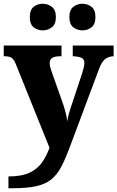

<svg xmlns="http://www.w3.org/2000/svg" viewBox="-22 -779 626 1024"><path d="M23 162Q93 162 135.5 142Q178 122 202 87.5Q226 53 242 9L64 -433Q53 -462 40 -470.5Q27 -479 3 -479H-2V-536H306V-479H301Q269 -479 256 -470Q243 -461 243 -443Q243 -433 245.5 -422.5Q248 -412 252 -401L309 -240Q320 -210 327.5 -180.5Q335 -151 337 -131Q340 -154 345.5 -173Q351 -192 356 -207L417 -391Q420 -400 424 -416.5Q428 -433 428 -443Q428 -463 414 -470Q400 -477 371 -479H366V-536H584V-479H581Q553 -477 535.5 -461Q518 -445 505 -408L353 -2Q328 66 305 110Q282 154 250 179Q218 204 169 214.5Q120 225 43 225H23ZM418 -617Q391 -617 369.5 -633Q348 -649 348 -688Q348 -727 369.5 -743Q391 -759 418 -759Q444 -759 465.5 -743Q487 -727 487 -688Q487 -649 465.5 -633Q444 -617 418 -617ZM206 -617Q179 -617 158 -633Q137 -649 137 -688Q137 -727 158 -743Q179 -759 206 -759Q232 -759 254 -743Q276 -727 276 -688Q276 -649 254 -633Q232 -617 206 -617Z"/></svg>

Font: Noto Serif Lao ExtraBold
Style: Regular
Weight: 800
Designer: Monotype Design Team
Foundry: Monotype Imaging Inc.
Version: Version 2.003; ttfautohint (v1.8.4.7-5d5b)